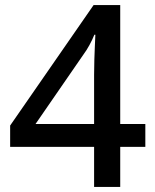

<svg xmlns="http://www.w3.org/2000/svg" viewBox="-20 -737 612 757"><path d="M553 -158H454V0H351V-158H20V-242L349 -717H454V-248H553ZM351 -442Q351 -474 352 -502.5Q353 -531 354 -556Q355 -581 356 -600H352Q344 -580 332.5 -559Q321 -538 309 -522L120 -248H351Z"/></svg>

Font: Noto Sans Tangsa Medium
Style: Regular
Weight: 500
Version: Version 1.504